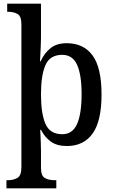

<svg xmlns="http://www.w3.org/2000/svg" viewBox="-20 -780 618 1040"><path d="M15 240V196H24Q53 196 74.5 183.5Q96 171 96 125V-647Q96 -692 75.5 -704Q55 -716 26 -716H19V-760H202V-574Q202 -553 200.5 -523.5Q199 -494 198 -471.5Q197 -449 196 -448H200Q220 -492 253.5 -519Q287 -546 341 -546Q433 -546 481.5 -479.5Q530 -413 530 -268Q530 -124 481.5 -56.5Q433 11 342 11Q289 11 255.5 -13Q222 -37 202 -77H198Q198 -75 199 -54Q200 -33 201 -6.5Q202 20 202 39V129Q202 173 223.5 184.5Q245 196 274 196H285V240ZM317 -53Q373 -53 397.5 -108.5Q422 -164 422 -270Q422 -375 397.5 -429Q373 -483 317 -483Q251 -483 226.5 -428Q202 -373 202 -269Q202 -164 226.5 -108.5Q251 -53 317 -53Z"/></svg>

Font: Noto Serif Bengali SemiCondensed Medium
Style: Regular
Weight: 500
Width: 4
Designer: Juan Bruce, Universal Thirst, Indian Type Foundry and the Monotype Design Team.
Foundry: Monotype Imaging Inc.
Version: Version 2.003; ttfautohint (v1.8.4.7-5d5b)